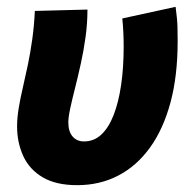

<svg xmlns="http://www.w3.org/2000/svg" viewBox="-20 -530 570 562"><path d="M206 12Q144 12 105 -11Q66 -34 48 -73.5Q30 -113 30 -160Q30 -184 34.5 -212Q39 -240 46.5 -272Q54 -304 61.5 -340Q69 -376 74.5 -415.5Q80 -455 82 -498L236 -502Q236 -462 230.5 -422Q225 -382 216.5 -343.5Q208 -305 199.5 -271.5Q191 -238 185.5 -212.5Q180 -187 180 -172Q180 -145 192.5 -130.5Q205 -116 226 -116Q255 -116 276.5 -136Q298 -156 312.5 -193Q327 -230 334.5 -281Q342 -332 342 -394Q342 -414 341 -435.5Q340 -457 338 -476L494 -510Q499 -473 499.5 -451Q500 -429 500 -409Q500 -308 479 -230Q458 -152 419 -98Q380 -44 326 -16Q272 12 206 12Z"/></svg>

Font: Source Sans 3 Black
Style: Italic
Weight: 900
Italic angle: -11°
Designer: Paul D. Hunt
Foundry: Adobe
Version: Version 3.052;hotconv 1.1.0;makeotfexe 2.6.0